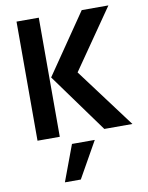

<svg xmlns="http://www.w3.org/2000/svg" viewBox="-99 -745 826 1070"><g transform="rotate(-10 314.0 -209.5)"><path d="M196 0H70V-674H196ZM270 255H180L256 51H385ZM607 0H448L206 -334L439 -674H590L356 -336Z"/></g></svg>

Font: Hind Kochi SemiBold
Style: Regular
Weight: 600
Designer: Dhruvi Tolia
Foundry: Indian Type Foundry
Version: Version 0.702;PS 1.0;hotconv 1.0.81;makeotf.lib2.5.63406